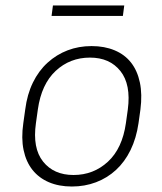

<svg xmlns="http://www.w3.org/2000/svg" viewBox="-20 -674 590 700"><path d="M242 6Q195 6 158.5 -9.5Q122 -25 98.5 -54.5Q75 -84 66 -127Q57 -170 65 -225L72 -275Q79 -330 100 -373Q121 -416 153.5 -445.5Q186 -475 226.5 -490.5Q267 -506 314 -506Q361 -506 398 -490.5Q435 -475 458 -445.5Q481 -416 490 -373Q499 -330 492 -275L485 -225Q477 -170 456 -127Q435 -84 403 -54.5Q371 -25 330 -9.5Q289 6 242 6ZM248 -36Q321 -36 373.5 -84.5Q426 -133 439 -225L446 -275Q458 -366 419 -415Q380 -464 308 -464Q235 -464 183 -415.5Q131 -367 118 -275L111 -225Q98 -134 137 -85Q176 -36 248 -36ZM173 -654H433L428 -616H168Z"/></svg>

Font: Retni Sans Light
Style: Italic
Weight: 300
Italic angle: -8°
Designer: Vitaly Kuzmin
Foundry: ParaType Ltd.
Version: Version 1.00;June 10, 2019;FontCreator 11.5.0.2425 64-bit; t